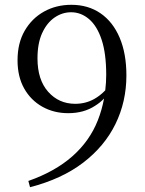

<svg xmlns="http://www.w3.org/2000/svg" viewBox="-20 -763 602 799"><path d="M105 16 98 -10Q209 -49 281 -112.5Q353 -176 387 -262Q404 -305 413 -353Q397 -336 376 -323Q329 -292 264 -292Q204 -292 156 -319Q108 -346 80.5 -395Q53 -444 53 -512Q53 -584 83 -635.5Q113 -687 163.5 -715Q214 -743 277 -743Q347 -743 398.5 -707.5Q450 -672 478 -606Q506 -540 506 -449Q506 -340 460.5 -247Q415 -154 326 -86Q237 -18 105 16ZM418 -387Q422 -419 422 -452Q422 -540 403 -597.5Q384 -655 350.5 -683.5Q317 -712 276 -712Q239 -712 207 -690Q175 -668 155.5 -625.5Q136 -583 136 -520Q136 -431 180.5 -381Q225 -331 293 -331Q336 -331 372 -351Q397 -365 418 -387Z"/></svg>

Font: Early Summer Mincho
Style: Regular
Weight: 400
Designer: GuiWonder
Version: Version 1.002